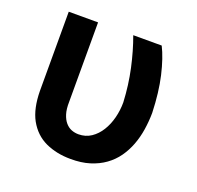

<svg xmlns="http://www.w3.org/2000/svg" viewBox="-103 -654 793 774"><g transform="rotate(20 293.5 -267.5)"><path d="M274.5 9.9Q214.8 9.9 166.9 -12.1Q119 -34.4 91.6 -83.8Q66.1 -130.7 65.3 -206V-545.5H191.1V-204.5Q190.3 -173.7 196.9 -152.7Q203.5 -131.7 214.7 -118.8Q225.9 -105.8 240.4 -100.1Q255 -94.5 270.6 -94.5Q301.1 -94.5 324.8 -110.4Q348.4 -126.4 364.3 -152.2Q380.3 -177.9 388.7 -210.6Q397 -243.3 397 -277Q393.5 -349.8 378.6 -418.3Q363.6 -486.9 342 -545.5H464.1Q486.5 -501.1 502.5 -432.5Q518.1 -364.7 521 -277Q520.6 -240.4 515.1 -204.9Q509.6 -169.4 497.5 -137.4Q485.4 -105.5 466.3 -78.5Q447.1 -51.5 419.7 -31.8Q392.4 -12.1 356.4 -0.9Q320.3 10.3 274.5 9.9Z"/></g></svg>

Font: Linik Sans SemiBold
Style: Regular
Weight: 600
Designer: Fonts by Rasmus Andersson / Changes by Cristiano Sobral with parts from Marc Monis
Foundry: rsms
Version: Version 3.020; ttfautohint (v1.6)